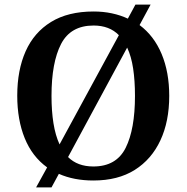

<svg xmlns="http://www.w3.org/2000/svg" viewBox="-20 -775 812 835"><path d="M185 -47Q120 -94 87.5 -174Q55 -254 55 -359Q55 -470 91.5 -552Q128 -634 202 -679.5Q276 -725 387 -725Q429 -725 466.5 -717Q504 -709 536 -694L569 -755H635L587 -666Q650 -619 683 -540Q716 -461 716 -358Q716 -247 677.5 -164.5Q639 -82 566 -36Q493 10 386 10Q301 10 236 -19L204 40H137ZM386 -51Q486 -51 526.5 -132Q567 -213 567 -358Q567 -424 559 -477Q551 -530 533 -568L276 -92Q317 -51 386 -51ZM497 -622Q456 -664 387 -664Q287 -664 245.5 -583.5Q204 -503 204 -358Q204 -292 212.5 -239Q221 -186 239 -147Z"/></svg>

Font: Noto Serif Khojki SemiBold
Style: Regular
Weight: 600
Version: Version 2.003